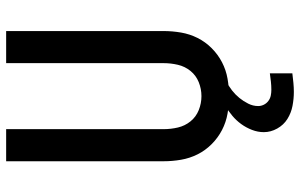

<svg xmlns="http://www.w3.org/2000/svg" viewBox="-200 -576 999 640"><g transform="rotate(-90 300.0 -255.5)"><path d="M300 8Q271 8 242 3Q213 -2 187 -15.5Q161 -29 140 -50Q119 -71 106 -97Q93 -123 88 -152Q83 -181 83 -210V-735H190V-210Q190 -186 195.5 -162.5Q201 -139 216 -120.5Q231 -102 253.5 -93Q276 -84 300 -84Q324 -84 346.5 -93Q369 -102 384 -120.5Q399 -139 404.5 -162.5Q410 -186 410 -210V-735H517V-210Q517 -181 512 -152Q507 -123 494 -97Q481 -71 460 -50Q439 -29 413 -15.5Q387 -2 358 3Q329 8 300 8ZM314 224Q291 224 267.5 219.5Q244 215 224 202.5Q204 190 192 168.5Q180 147 180 124Q180 104 187.5 84.5Q195 65 207 48.5Q219 32 234.5 19Q250 6 268 -5L273 -8H348V0Q333 7 319 18Q305 29 294 42.5Q283 56 275 72Q267 88 267 105Q267 115 271.5 124Q276 133 284 139Q292 145 301.5 147Q311 149 321 149Q335 149 348.5 147.5Q362 146 376 144V219Q360 221 344.5 222.5Q329 224 314 224Z"/></g></svg>

Font: Iosevka SS04 Semibold Extended
Style: Regular
Weight: 600
Width: 7
Monospace: yes
Designer: Belleve Invis
Foundry: Belleve Invis
Version: Version 19.0.0; ttfautohint (v1.8.4)